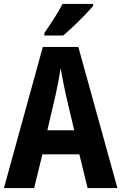

<svg xmlns="http://www.w3.org/2000/svg" viewBox="-20 -953 616 973"><path d="M424 0 382 -171H195L153 0H0L197 -715H377L575 0ZM314 -471Q307 -503 299.5 -541.5Q292 -580 287 -608Q283 -579 276 -542Q269 -505 262 -473L220 -293H356ZM452 -923Q437 -905 410 -877Q383 -849 353.5 -821Q324 -793 300 -773H205V-786Q230 -822 255 -861Q280 -900 297 -933H452Z"/></svg>

Font: Noto Sans Lao Condensed
Style: Bold
Weight: 700
Width: 3
Designer: Monotype Design Team
Foundry: Monotype Imaging Inc.
Version: Version 2.003; ttfautohint (v1.8.4.7-5d5b)